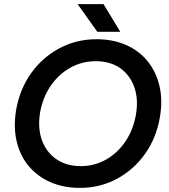

<svg xmlns="http://www.w3.org/2000/svg" viewBox="-20 -903 824 935"><path d="M369 12Q290 12 226.5 -15.5Q163 -43 120.5 -93.5Q78 -144 61.5 -213Q45 -282 58 -365Q76 -469 131.5 -546.5Q187 -624 269.5 -668Q352 -712 450 -712Q529 -712 592.5 -684.5Q656 -657 697.5 -606.5Q739 -556 756 -486.5Q773 -417 759 -334Q742 -232 686.5 -154Q631 -76 549 -32Q467 12 369 12ZM374 -94Q440 -94 496.5 -126Q553 -158 591 -214.5Q629 -271 642 -345Q655 -421 633.5 -480Q612 -539 564 -572Q516 -605 446 -605Q379 -605 322 -573Q265 -541 226.5 -484.5Q188 -428 175 -354Q163 -278 184.5 -219.5Q206 -161 255 -127.5Q304 -94 374 -94ZM454 -748 358 -883H484L566 -748Z"/></svg>

Font: Figtree Light SemiBold
Style: Italic
Weight: 600
Italic angle: -9.5°
Version: Version 2.001;gftools[0.9.30]